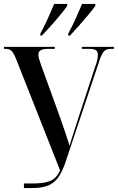

<svg xmlns="http://www.w3.org/2000/svg" viewBox="-20 -951 596 971"><path d="M101 0V-23H144Q200 -23 232 -35Q264 -47 284 -89L62 -651Q50 -681 39.5 -692.5Q29 -704 7 -704H0V-714H257V-704H228Q198 -704 186 -697Q174 -690 174 -675Q174 -666 177.5 -654Q181 -642 186 -627L286 -351Q299 -313 310 -281Q321 -249 332 -214Q341 -246 351 -276Q361 -306 371 -338L461 -613Q468 -630 471.5 -646.5Q475 -663 475 -674Q475 -691 464.5 -697.5Q454 -704 427 -704H394V-714H556V-704H543Q519 -704 507 -692.5Q495 -681 484 -648L313 -136Q296 -84 275 -54.5Q254 -25 223 -12.5Q192 0 144 0ZM184 -781Q204 -818 222 -857.5Q240 -897 254 -931H320V-921Q308 -904 285.5 -876.5Q263 -849 237.5 -820.5Q212 -792 192 -771H184ZM325 -781Q345 -818 363 -857.5Q381 -897 395 -931H462V-921Q450 -904 427 -876.5Q404 -849 379 -820.5Q354 -792 334 -771H325Z"/></svg>

Font: Noto Serif Display ExtraCondensed SemiBold
Style: Regular
Weight: 600
Width: 2
Designer: Monotype Design Team
Foundry: Monotype Imaging Inc.
Version: Version 2.009